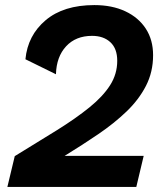

<svg xmlns="http://www.w3.org/2000/svg" viewBox="-20 -735 634 755"><path d="M38 -121Q130 -177 204.5 -223.5Q279 -270 332 -313Q385 -356 413 -400Q441 -444 441 -496Q441 -544 414 -569Q387 -594 342 -594Q278 -594 240 -553Q202 -512 200 -443L80 -502Q89 -596 159.5 -655.5Q230 -715 351 -715Q421 -715 473 -690.5Q525 -666 553.5 -622Q582 -578 582 -518Q582 -452 554 -397.5Q526 -343 477.5 -296.5Q429 -250 366.5 -207.5Q304 -165 234 -122H545L516 0H9Z"/></svg>

Font: Prodigy Sans SemiBold
Style: Italic
Weight: 600
Italic angle: -13°
Designer: Wei Huang
Foundry: Wei Huang
Version: Version 1.003; ttfautohint (v1.8.3)